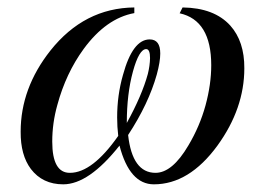

<svg xmlns="http://www.w3.org/2000/svg" viewBox="-20 -473 695 513"><path d="M391.1 19.5Q326.2 19.5 299.3 -84Q217.3 19.5 148.9 19.5Q93.8 19.5 62.5 -21.5Q34.7 -58.6 35.2 -121.1Q35.2 -237.3 114.7 -337.9Q205.1 -451.7 338.9 -453.1V-438Q263.7 -424.3 203.6 -342.3Q156.2 -277.3 133.3 -192.9Q119.6 -144.5 119.6 -94.7Q119.6 -10.7 167 -11.2Q226.6 -11.2 295.9 -109.9Q293 -134.3 293 -159.2Q293 -218.8 308.6 -272.9Q334.5 -367.7 379.9 -367.7Q408.2 -367.7 408.2 -330.1Q408.2 -308.1 398.9 -273.9Q377 -195.8 322.3 -112.3Q333.5 -11.2 395.5 -11.2Q440.4 -11.2 483.4 -84.5Q513.7 -135.3 529.1 -191.4Q544.4 -247.6 544.4 -298.8Q544.4 -418.9 460 -437.5L467.8 -453.1Q552.2 -452.1 595.2 -404.8Q633.3 -362.3 632.8 -290.5Q632.8 -183.1 561 -84Q485.4 19.5 391.1 19.5ZM370.6 -341.8Q351.6 -341.8 335.2 -282Q318.8 -222.2 318.8 -144.5Q359.4 -218.3 375 -275.4Q380.4 -296.9 380.9 -317.9Q380.9 -341.8 370.6 -341.8Z"/></svg>

Font: Accordance
Style: Italic
Weight: 400
Italic angle: -11°
Version: Version 1.2 (build January 31, 2020) Miklal Software Solutio